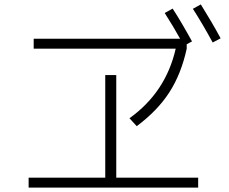

<svg xmlns="http://www.w3.org/2000/svg" viewBox="-20 -864 1040 872"><path d="M728 -805 764 -825Q802 -767 852 -676L828 -663V-643Q803 -528 749 -444.5Q695 -361 601 -291L568 -327Q733 -445 778 -643H133V-688H798Q769 -741 728 -805ZM856 -824 892 -844Q942 -764 982 -690L946 -671Q898 -759 856 -824ZM110 -57H458V-523H508V-57H880V-12H110Z"/></svg>

Font: M PLUS 1p Light
Style: Regular
Weight: 300
Version: Version 1.061